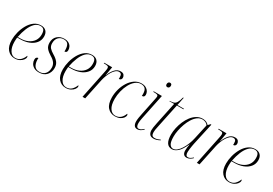

<svg xmlns="http://www.w3.org/2000/svg" viewBox="31 -1641 3621 2548"><g transform="rotate(30 1841.5 -366.5)"><path d="M190 10Q123 10 79.5 -40Q36 -90 36 -187Q36 -244 52 -306.5Q68 -369 99 -423.5Q130 -478 175.5 -512Q221 -546 280 -546Q330 -546 358 -517Q386 -488 386 -436Q386 -378 351 -335.5Q316 -293 257.5 -270.5Q199 -248 126 -248H83Q82 -241 80.5 -220.5Q79 -200 79 -183Q79 -99 110.5 -49.5Q142 0 192 0Q243 0 274 -31Q305 -62 320 -105Q328 -101 328 -88Q328 -67 311 -44.5Q294 -22 263 -6Q232 10 190 10ZM122 -258Q187 -258 237.5 -281Q288 -304 316.5 -345.5Q345 -387 345 -444Q345 -493 328 -514.5Q311 -536 275 -536Q227 -536 189.5 -498.5Q152 -461 126 -398Q100 -335 85 -258Z M561 10Q515 10 485 -7.5Q455 -25 440.5 -52Q426 -79 426 -108Q426 -133 437.5 -143Q449 -153 463 -153Q462 -140 462 -126Q464 -69 487.5 -34.5Q511 0 563 0Q618 0 649.5 -34.5Q681 -69 681 -129Q681 -168 660 -199.5Q639 -231 591 -259Q543 -288 515.5 -320Q488 -352 488 -405Q488 -470 530 -508.5Q572 -547 634 -547Q677 -547 703.5 -531.5Q730 -516 742.5 -491.5Q755 -467 755 -440Q755 -401 718 -401Q719 -407 719 -414Q719 -421 719 -428Q718 -478 699.5 -507.5Q681 -537 633 -537Q584 -537 553 -505Q522 -473 522 -415Q522 -372 545 -346Q568 -320 612 -294Q660 -266 688 -231.5Q716 -197 716 -144Q716 -79 676 -34.5Q636 10 561 10Z M972 10Q905 10 861.5 -40Q818 -90 818 -187Q818 -244 834 -306.5Q850 -369 881 -423.5Q912 -478 957.5 -512Q1003 -546 1062 -546Q1112 -546 1140 -517Q1168 -488 1168 -436Q1168 -378 1133 -335.5Q1098 -293 1039.5 -270.5Q981 -248 908 -248H865Q864 -241 862.5 -220.5Q861 -200 861 -183Q861 -99 892.5 -49.5Q924 0 974 0Q1025 0 1056 -31Q1087 -62 1102 -105Q1110 -101 1110 -88Q1110 -67 1093 -44.5Q1076 -22 1045 -6Q1014 10 972 10ZM904 -258Q969 -258 1019.5 -281Q1070 -304 1098.5 -345.5Q1127 -387 1127 -444Q1127 -493 1110 -514.5Q1093 -536 1057 -536Q1009 -536 971.5 -498.5Q934 -461 908 -398Q882 -335 867 -258Z M1318 -441Q1325 -473 1325 -490Q1325 -514 1310 -520Q1295 -526 1265 -526H1249L1251 -536H1372L1349 -402H1351Q1376 -465 1412 -505.5Q1448 -546 1498 -546Q1535 -546 1550 -527Q1565 -508 1565 -486Q1565 -468 1554.5 -457Q1544 -446 1525 -446Q1526 -452 1526 -457Q1526 -462 1526 -467Q1526 -503 1515 -516.5Q1504 -530 1485 -530Q1457 -530 1433.5 -510.5Q1410 -491 1390.5 -459.5Q1371 -428 1357 -391.5Q1343 -355 1335 -320L1268 0H1227Z M1724 10Q1656 10 1612 -40Q1568 -90 1568 -191Q1568 -252 1585 -314Q1602 -376 1635 -428.5Q1668 -481 1715 -513.5Q1762 -546 1820 -546Q1861 -546 1888 -530.5Q1915 -515 1928.5 -491.5Q1942 -468 1942 -443Q1942 -404 1903 -404Q1904 -411 1904 -419.5Q1904 -428 1904 -437Q1903 -490 1881 -513Q1859 -536 1817 -536Q1771 -536 1733 -505Q1695 -474 1667.5 -423Q1640 -372 1625 -310.5Q1610 -249 1610 -189Q1610 -97 1642.5 -48.5Q1675 0 1725 0Q1773 0 1804.5 -27Q1836 -54 1853 -102Q1863 -97 1863 -85Q1863 -63 1846.5 -41Q1830 -19 1799 -4.5Q1768 10 1724 10Z M2137 -673Q2125 -673 2117 -680.5Q2109 -688 2109 -704Q2109 -722 2118 -732.5Q2127 -743 2141 -743Q2154 -743 2162 -735.5Q2170 -728 2170 -712Q2170 -692 2160 -682.5Q2150 -673 2137 -673ZM2070 10Q2036 10 2021 -13.5Q2006 -37 2006 -74Q2006 -100 2011 -131Q2016 -162 2022 -190L2080 -474Q2083 -489 2083 -497Q2083 -513 2070.5 -519.5Q2058 -526 2024 -526H2007L2009 -536H2134L2053 -143Q2048 -121 2046 -101.5Q2044 -82 2044 -69Q2044 -5 2082 -5Q2101 -5 2117.5 -15Q2134 -25 2153 -43L2159 -35Q2139 -16 2118 -3Q2097 10 2070 10Z M2319 10Q2275 10 2257.5 -14.5Q2240 -39 2240 -76Q2240 -95 2243.5 -119Q2247 -143 2257 -192L2327 -526H2254L2256 -532Q2291 -532 2315 -539.5Q2339 -547 2355.5 -574Q2372 -601 2387 -659H2397L2372 -536H2472L2470 -526H2369L2296 -178Q2284 -126 2281 -103Q2278 -80 2278 -66Q2278 -35 2289 -19.5Q2300 -4 2326 -4Q2350 -4 2369.5 -10Q2389 -16 2411 -27L2415 -19Q2364 10 2319 10Z M2601 10Q2546 10 2520 -32.5Q2494 -75 2494 -155Q2494 -203 2505.5 -256.5Q2517 -310 2539 -361.5Q2561 -413 2593 -454.5Q2625 -496 2666.5 -521Q2708 -546 2757 -546Q2790 -546 2813 -534.5Q2836 -523 2852 -505L2881 -535H2893L2820 -202Q2816 -183 2811.5 -156.5Q2807 -130 2804 -104.5Q2801 -79 2801 -63Q2801 -35 2809.5 -19.5Q2818 -4 2838 -4Q2857 -4 2873.5 -14Q2890 -24 2910 -42L2915 -35Q2897 -16 2874 -3Q2851 10 2825 10Q2793 10 2777.5 -11.5Q2762 -33 2763 -70Q2763 -88 2766 -113Q2769 -138 2774 -161H2771Q2730 -67 2686.5 -28.5Q2643 10 2601 10ZM2610 -3Q2640 -3 2668.5 -26.5Q2697 -50 2721.5 -89Q2746 -128 2764.5 -175.5Q2783 -223 2793 -271L2842 -494Q2829 -515 2806 -525.5Q2783 -536 2759 -536Q2717 -536 2682.5 -510Q2648 -484 2621 -441Q2594 -398 2575.5 -346.5Q2557 -295 2547 -243.5Q2537 -192 2537 -149Q2537 -67 2557.5 -35Q2578 -3 2610 -3Z M3070 -441Q3077 -473 3077 -490Q3077 -514 3062 -520Q3047 -526 3017 -526H3001L3003 -536H3124L3101 -402H3103Q3128 -465 3164 -505.5Q3200 -546 3250 -546Q3287 -546 3302 -527Q3317 -508 3317 -486Q3317 -468 3306.5 -457Q3296 -446 3277 -446Q3278 -452 3278 -457Q3278 -462 3278 -467Q3278 -503 3267 -516.5Q3256 -530 3237 -530Q3209 -530 3185.5 -510.5Q3162 -491 3142.5 -459.5Q3123 -428 3109 -391.5Q3095 -355 3087 -320L3020 0H2979Z M3473 10Q3406 10 3362.5 -40Q3319 -90 3319 -187Q3319 -244 3335 -306.5Q3351 -369 3382 -423.5Q3413 -478 3458.5 -512Q3504 -546 3563 -546Q3613 -546 3641 -517Q3669 -488 3669 -436Q3669 -378 3634 -335.5Q3599 -293 3540.5 -270.5Q3482 -248 3409 -248H3366Q3365 -241 3363.5 -220.5Q3362 -200 3362 -183Q3362 -99 3393.5 -49.5Q3425 0 3475 0Q3526 0 3557 -31Q3588 -62 3603 -105Q3611 -101 3611 -88Q3611 -67 3594 -44.5Q3577 -22 3546 -6Q3515 10 3473 10ZM3405 -258Q3470 -258 3520.5 -281Q3571 -304 3599.5 -345.5Q3628 -387 3628 -444Q3628 -493 3611 -514.5Q3594 -536 3558 -536Q3510 -536 3472.5 -498.5Q3435 -461 3409 -398Q3383 -335 3368 -258Z"/></g></svg>

Font: Noto Serif Display SemiCondensed ExtraLight
Style: Italic
Weight: 200
Width: 4
Italic angle: -12°
Designer: Monotype Design Team
Foundry: Monotype Imaging Inc.
Version: Version 2.009